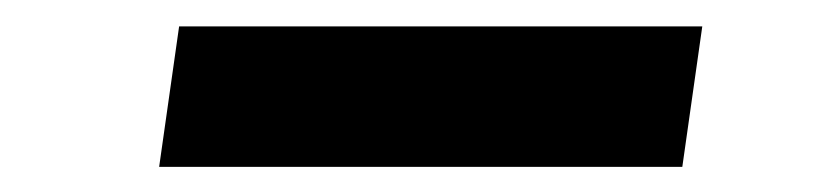

<svg xmlns="http://www.w3.org/2000/svg" viewBox="-20 -432 648 149"><path d="M103.5 -302.5 119 -411.5H525L509.5 -302.5Z"/></svg>

Font: Merriweather Sans Italic
Style: Bold
Weight: 700
Italic angle: -7.5°
Designer: Eben Sorkin
Foundry: Eben Sorkin
Version: Version 1.008; ttfautohint (v1.7.19-72a1) -l 8 -r 50 -G 200 